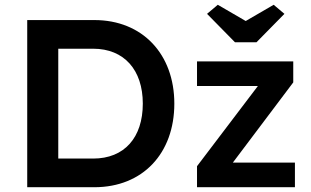

<svg xmlns="http://www.w3.org/2000/svg" viewBox="-20 -784 1302 804"><path d="M94 0H375C578 0 710 -142 710 -350C710 -557 577 -700 375 -700H94ZM224 -120V-580H370C500 -580 578 -491 578 -350C578 -208 501 -120 370 -120ZM805 0H1215V-103H955L1208 -439V-527H805V-424H1060L805 -88ZM847 -726 964 -607H1054L1171 -726L1126 -764L1009 -696L892 -764Z"/></svg>

Font: Easer Grotesk Medium
Style: Regular
Weight: 500
Designer: Boardeaser, Bonnie Shaver-Troup, Thomas Jockin
Foundry: Lexend
Version: Version 1.001;Glyphs 3.1.2 (3151)